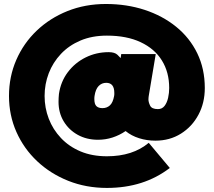

<svg xmlns="http://www.w3.org/2000/svg" viewBox="-20 -757 1056 948"><path d="M516.6 -499.5Q546.4 -499.5 560.1 -486.3Q573.7 -473.1 575.7 -470.2L578.6 -490.2H749L714.4 -283.2Q714.4 -283.2 713.6 -277.1Q712.9 -271 712.9 -266.6Q712.9 -252.4 721.2 -235.4Q729.5 -218.3 759.8 -218.3Q780.3 -218.3 792.5 -234.1Q804.7 -250 810.1 -274.2Q815.4 -298.3 815.4 -322.3Q815.4 -400.4 779.3 -458.5Q743.2 -516.6 674.3 -548.8Q605.5 -581.1 507.8 -581.1Q434.6 -581.1 377.4 -556.9Q320.3 -532.7 280.8 -490.7Q241.2 -448.7 220.7 -395.3Q200.2 -341.8 200.2 -283.2Q200.2 -224.6 220.7 -171.1Q241.2 -117.7 280.8 -75.7Q320.3 -33.7 377.4 -9.5Q434.6 14.6 507.8 14.6Q635.3 14.6 714.4 -51.8L818.4 72.3Q689.9 170.9 507.8 170.9Q405.3 170.9 317.4 136Q229.5 101.1 163.6 39.1Q97.7 -22.9 61 -105.5Q24.4 -188 24.4 -283.2Q24.4 -378.4 60.3 -460.9Q96.2 -543.5 161.1 -605.5Q226.1 -667.5 313.2 -702.4Q400.4 -737.3 502.9 -737.3Q605.5 -737.3 694.1 -708.3Q782.7 -679.2 849.6 -625Q916.5 -570.8 953.9 -494.1Q991.2 -417.5 991.2 -322.3Q991.2 -249 959.7 -190.2Q928.2 -131.3 873 -96.9Q817.9 -62.5 747.6 -62.5Q705.1 -62.5 667 -74.5Q628.9 -86.4 600.1 -109.9Q570.3 -89.4 535.6 -78.1Q501 -66.9 463.9 -66.9Q407.7 -66.9 363.8 -91.3Q319.8 -115.7 294.4 -158Q269 -200.2 269 -254.4Q269 -261.2 269.5 -273.4Q270 -285.6 271 -293Q279.8 -354 314.9 -400.6Q350.1 -447.3 402.8 -473.4Q455.6 -499.5 516.6 -499.5ZM504.4 -348.1Q482.4 -348.1 467 -332.3Q451.7 -316.4 446.8 -283.2Q446.3 -279.3 446 -275.6Q445.8 -272 445.8 -268.1Q445.8 -242.7 456.1 -232.9Q466.3 -223.1 485.8 -223.1Q507.8 -223.1 522.7 -236.8Q537.6 -250.5 543.5 -283.2Q544.4 -287.1 544.4 -291Q544.4 -294.9 544.4 -298.3Q544.4 -348.1 504.4 -348.1Z"/></svg>

Font: Giphurs Black
Style: Regular
Weight: 900
Version: Version 0.920; ttfautohint (v1.8.4.7-5d5b)